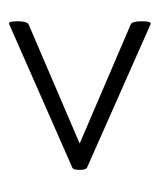

<svg xmlns="http://www.w3.org/2000/svg" viewBox="18 -460 370 447"><g transform="rotate(-90 203.5 -237.0)"><path d="M31 -237Q31 -252 36 -254L370 -401Q377 -405 377 -382Q377 -360 370 -356L55 -221V-253L370 -118Q377 -115 377 -92Q377 -69 370 -72L36 -220Q31 -223 31 -237Z"/></g></svg>

Font: Cormorant SC SemiBold
Style: Regular
Weight: 600
Designer: Christian Thalmann (Catharsis Fonts)
Foundry: Catharsis Fonts
Version: Version 4.000